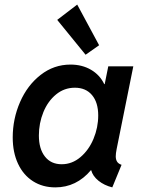

<svg xmlns="http://www.w3.org/2000/svg" viewBox="-20 -811 624 839"><path d="M35.6 -210.4Q35.6 -291.5 67.6 -365Q99.6 -438.5 157.5 -483.6Q215.3 -528.8 288.1 -528.8Q338.9 -528.8 377.7 -506.1Q416.5 -483.4 435.5 -443.4H437.5L453.1 -521H562.5L489.7 -159.7Q485.8 -140.1 485.8 -127.9Q485.8 -113.8 491.7 -104.5Q497.6 -95.2 511.2 -90.8L470.7 7.8Q435.5 -1 410.4 -21.2Q385.3 -41.5 378.4 -67.4H377.4Q314 7.8 221.7 7.8Q166.5 7.8 124.3 -19Q82 -45.9 58.8 -95.5Q35.6 -145 35.6 -210.4ZM409.2 -306.6Q409.2 -363.3 382.1 -395.5Q355 -427.7 307.1 -427.7Q260.7 -427.7 224.9 -398.2Q189 -368.7 169.4 -320.6Q149.9 -272.5 149.9 -218.8Q149.9 -160.6 176.3 -127Q202.6 -93.3 249.5 -93.3Q294.9 -93.3 331.5 -124.3Q368.2 -155.3 388.7 -204.6Q409.2 -253.9 409.2 -306.6ZM230 -724.1 317.4 -791 413.1 -613.3 354 -571.8Z"/></svg>

Font: Reddit Sans Vanilla SemiBold
Style: Italic
Weight: 600
Italic angle: -11.25°
Designer: Stephen Hutchings
Version: Version 1.013